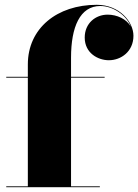

<svg xmlns="http://www.w3.org/2000/svg" viewBox="-20 -780 576 800"><path d="M6 -3.5V0H396V-3.5H276V-456.5H416V-460H276V-540C276 -667 313 -755 398 -755C448 -755 505 -720 525 -669.5C507 -701 467 -719 428.5 -719C378.5 -719 333 -683.5 333 -623.5C333 -558.5 388.5 -529 433.5 -529C484 -529 536 -565 536 -631C536 -688 479 -760 383 -760C218 -760 96 -662.5 96 -511.5V-460H6V-456.5H96V-3.5Z"/></svg>

Font: Bodoni* 48pt Fatface
Style: Regular
Weight: 900
Version: Version 2.3